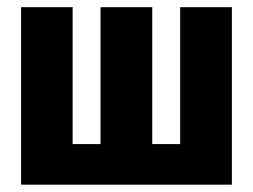

<svg xmlns="http://www.w3.org/2000/svg" viewBox="-20 -504 690 524"><path d="M37.6 0H612.8V-484.4H471.7V-110.8H395.5V-484.4H254.4V-110.8H178.2V-484.4H37.6Z"/></svg>

Font: Roboto Flex
Style: wght 700 wdth 25 opsz 34 GRAD 0.00 slnt 0.00 XTRA 468 XOPQ 96 YOPQ 79 YTLC 514 YTUC 712 YTAS 750 YTDE -203.00 YTFI 738
Weight: 700
Width: 1
Designer: Berlow after Robertson
Foundry: Google
Version: Version 3.100